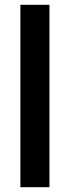

<svg xmlns="http://www.w3.org/2000/svg" viewBox="-20 -780 291 800"><path d="M186 0H65V-760H186Z"/></svg>

Font: Noto Sans Bengali Condensed SemiBold
Style: Regular
Weight: 600
Width: 3
Designer: Joana Ranito - Universal Thirst; Jelle Bosma - Monotype Design Team
Foundry: Universal Thirst ehf.
Version: Version 3.000; ttfautohint (v1.8.4.7-5d5b)